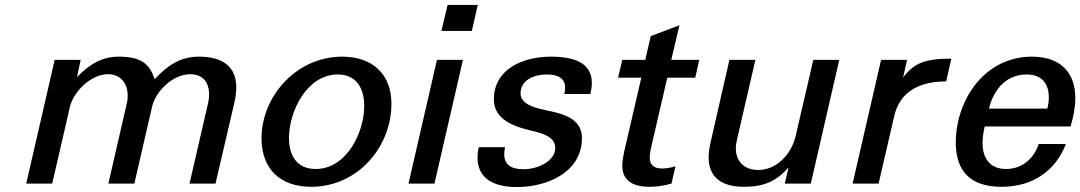

<svg xmlns="http://www.w3.org/2000/svg" viewBox="-20 -742 4366 776"><path d="M86 0H191L263 -312C277 -369 345 -442 417 -442C469 -442 496 -404 496 -355C496 -345 495 -333 492 -322L418 0H523L595 -312C608 -369 675 -442 749 -442C799 -442 825 -410 825 -361C825 -349 824 -336 820 -321L746 0H851L927 -326C932 -349 935 -369 935 -388C935 -470 884 -513 784 -513C713 -513 661 -482 605 -422C585 -482 553 -513 460 -513C395 -513 344 -485 291 -430L306 -500H201Z M1037 -183C1037 -58 1114 13 1238 13C1424 13 1562 -146 1562 -323C1562 -441 1487 -513 1363 -513C1178 -513 1037 -353 1037 -183ZM1148 -184C1148 -293 1221 -441 1345 -441C1420 -441 1452 -386 1452 -314C1452 -205 1380 -59 1256 -59C1180 -59 1148 -113 1148 -184Z M1887 -617 1911 -722H1789L1764 -617ZM1736 0 1851 -500H1746L1631 0Z M1915 -147C1911 -132 1910 -117 1910 -105C1910 -20 1976 14 2069 14C2192 14 2332 -46 2332 -184C2332 -263 2257 -282 2189 -296C2145 -305 2083 -320 2084 -365C2084 -417 2136 -441 2190 -441C2235 -441 2264 -426 2264 -388C2264 -381 2263 -372 2261 -362H2366C2370 -379 2372 -394 2372 -407C2372 -488 2301 -513 2206 -513C2092 -513 1976 -462 1976 -340C1976 -258 2059 -230 2127 -214C2178 -202 2224 -188 2224 -144C2224 -89 2151 -58 2096 -58C2045 -58 2018 -77 2018 -118C2018 -127 2019 -136 2021 -147Z M2610 -139 2677 -428H2790L2806 -500H2693L2726 -640L2610 -596L2588 -500H2495L2478 -428H2572L2502 -126C2498 -106 2495 -88 2495 -73C2495 -17 2531 13 2605 13C2631 13 2664 9 2694 0L2710 -70C2692 -64 2671 -61 2656 -61C2620 -61 2606 -78 2606 -106C2606 -116 2608 -127 2610 -139Z M2844 -107C2844 -28 2893 13 2987 13C3069 13 3118 -10 3167 -65L3152 0H3257L3372 -500H3267L3196 -193C3179 -119 3119 -55 3044 -55C2988 -55 2954 -90 2954 -142C2954 -153 2956 -166 2959 -179L3033 -500H2928L2852 -167C2847 -145 2844 -125 2844 -107Z M3426 0H3531L3594 -272C3615 -367 3690 -413 3804 -413L3825 -505C3716 -505 3674 -486 3630 -429L3646 -500H3541Z M3843 -166C3843 -55 3897 13 4028 13C4155 13 4246 -52 4288 -160H4178C4159 -102 4112 -59 4046 -59C3980 -59 3951 -104 3951 -164C3951 -185 3955 -209 3960 -231H4307C4318 -268 4326 -307 4326 -346C4326 -447 4268 -513 4151 -513C3956 -513 3843 -334 3843 -166ZM3977 -303C3999 -391 4055 -441 4129 -441C4197 -441 4219 -397 4219 -348C4219 -334 4217 -318 4213 -303Z"/></svg>

Font: Perun Medium Italic
Style: Regular
Weight: 500
Italic angle: -12°
Foundry: Copyright (c) Stefan Peev, Context Ltd, 2016
Version: Version 1.026